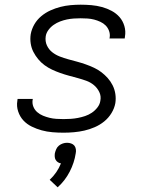

<svg xmlns="http://www.w3.org/2000/svg" viewBox="-20 -558 640 819"><path d="M251 8Q227 8 203.5 6Q180 4 158 -2Q136 -8 115.5 -18Q95 -28 80 -44Q65 -60 57.5 -82.5Q50 -105 54 -128Q54 -130 54.5 -132Q55 -134 55 -136H120Q120 -135 119.5 -133.5Q119 -132 119 -131Q117 -116 122.5 -102.5Q128 -89 139 -79.5Q150 -70 163.5 -64.5Q177 -59 191 -55.5Q205 -52 220.5 -51Q236 -50 251 -50Q266 -50 281.5 -51Q297 -52 312.5 -55Q328 -58 343 -63Q358 -68 371.5 -77Q385 -86 395.5 -99.5Q406 -113 408 -128Q412 -148 403.5 -165.5Q395 -183 380.5 -195Q366 -207 348 -213.5Q330 -220 311.5 -225Q293 -230 274.5 -235Q256 -240 237.5 -246.5Q219 -253 202 -261Q185 -269 170 -280Q155 -291 143 -305.5Q131 -320 122.5 -336.5Q114 -353 111 -372.5Q108 -392 111 -412Q115 -434 126.5 -454Q138 -474 156 -489Q174 -504 195 -513.5Q216 -523 237.5 -528.5Q259 -534 281 -536Q303 -538 324 -538Q347 -538 370 -536Q393 -534 415 -528Q437 -522 456.5 -511.5Q476 -501 490 -485Q504 -469 510.5 -447Q517 -425 513 -402Q513 -400 512.5 -398Q512 -396 512 -394H447Q447 -395 447.5 -396.5Q448 -398 448 -399Q450 -413 445 -426.5Q440 -440 430.5 -449.5Q421 -459 408 -465Q395 -471 381.5 -474.5Q368 -478 353.5 -479Q339 -480 324 -480Q310 -480 295 -479Q280 -478 265.5 -475Q251 -472 236.5 -466.5Q222 -461 209 -452Q196 -443 186.5 -430Q177 -417 175 -403Q172 -382 180 -364.5Q188 -347 202.5 -335.5Q217 -324 235 -317Q253 -310 271.5 -305Q290 -300 308.5 -295Q327 -290 345.5 -283.5Q364 -277 381 -269Q398 -261 412.5 -250Q427 -239 439.5 -225Q452 -211 460.5 -194Q469 -177 472 -157.5Q475 -138 472 -118Q468 -96 455.5 -75.5Q443 -55 424.5 -40Q406 -25 384 -15.5Q362 -6 340 -1Q318 4 295.5 6Q273 8 251 8ZM226 241 192 209Q208 194 220 176.5Q232 159 240 139Q233 138 227 134Q221 130 217.5 124Q214 118 213.5 110.5Q213 103 214 96Q216 87 220 78Q224 69 231.5 63Q239 57 248 54Q257 51 266 51Q275 51 283.5 54Q292 57 297 63Q302 69 303.5 78Q305 87 303 96Q297 136 277.5 174Q258 212 226 241Z"/></svg>

Font: Iosevka Curly LtExObl
Style: Regular
Weight: 300
Width: 7
Italic angle: -9°
Monospace: yes
Designer: Belleve Invis
Foundry: Belleve Invis
Version: Version 11.1.0; ttfautohint (v1.8.3)